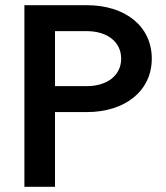

<svg xmlns="http://www.w3.org/2000/svg" viewBox="-20 -720 639 740"><path d="M74 0H192V-288H314C464 -288 565 -371 565 -494C565 -618 464 -700 314 -700H74ZM314 -388H192V-600H314C394 -600 447 -558 447 -494C447 -430 394 -388 314 -388Z"/></svg>

Font: Uncut Sans Semibold
Style: Regular
Weight: 600
Designer: Kasper Nordkvist
Foundry: UNCUT.wtf
Version: Version 1.304;Glyphs 3.2 (3246)